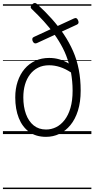

<svg xmlns="http://www.w3.org/2000/svg" viewBox="-20 -914 643 1309"><path d="M294 19Q225 19 178.5 -15Q132 -49 108 -109.5Q84 -170 84 -250Q84 -309 100.5 -358.5Q117 -408 147.5 -444Q178 -480 220.5 -499.5Q263 -519 315 -519Q352 -519 384.5 -509.5Q417 -500 449 -481Q434 -536 408.5 -585.5Q383 -635 350 -681Q317 -727 278.5 -769Q240 -811 197 -852Q188 -860 189.5 -868Q191 -876 200 -885Q217 -901 232 -887Q287 -837 333 -785.5Q379 -734 415.5 -679.5Q452 -625 478 -566Q504 -507 517 -440Q530 -373 530 -296Q530 -219 511.5 -160Q493 -101 460 -61Q427 -21 384.5 -1Q342 19 294 19ZM294 -31Q330 -31 362.5 -47Q395 -63 420.5 -96Q446 -129 460.5 -178.5Q475 -228 475 -296Q475 -329 472 -360Q469 -391 464 -420Q426 -445 389 -457Q352 -469 315 -469Q272 -469 239.5 -452.5Q207 -436 184.5 -406.5Q162 -377 150.5 -337.5Q139 -298 139 -250Q139 -186 157 -136.5Q175 -87 209.5 -59Q244 -31 294 -31ZM231 -620Q222 -616 214.5 -619.5Q207 -623 202 -635Q199 -645 201 -652Q203 -659 213 -663L484 -788Q504 -798 513 -774Q517 -764 515 -757Q513 -750 504 -746ZM0 365H603V375H0ZM0 -20H603V0H0ZM0 -505H603V-500H0ZM0 -885H603V-875H0Z"/></svg>

Font: Playwrite AT Guides
Style: Regular
Weight: 400
Designer: Veronika Burian, José Scaglione
Foundry: TypeTogether
Version: Version 1.003